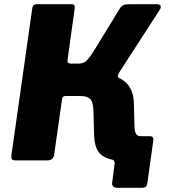

<svg xmlns="http://www.w3.org/2000/svg" viewBox="-20 -762 811 912"><path d="M539 130Q509 130 513 104L524 18Q526 9 522.5 3Q519 -3 507 -6L613 -115H693Q711 -115 708 -93L680 107Q679 119 673 124.5Q667 130 652 130ZM56 0Q41 0 37 -5.5Q33 -11 34 -23L133 -721Q135 -742 153 -742H321Q337 -742 335 -723L301 -479Q298 -460 315 -460H375L456 -410Q534 -407 574 -373.5Q614 -340 616 -272L619 -159Q620 -136 626.5 -125.5Q633 -115 649 -115Q664 -115 663 -100L654 -17Q651 0 634 0H552Q496 0 462.5 -25.5Q429 -51 427 -121L424 -230Q423 -278 408.5 -292Q394 -306 363 -306H291Q277 -306 275 -293L237 -26Q233 0 204 0ZM341 -374 355 -460Q380 -460 395.5 -478Q411 -496 427 -522L550 -723Q561 -742 592 -742H724Q739 -742 742.5 -734.5Q746 -727 739 -716L547 -419Q542 -411 540 -403Q538 -395 547 -390Z"/></svg>

Font: Libre Franklin ExtraBold
Style: Italic
Weight: 800
Italic angle: -8°
Designer: Pablo Impallari, Rodrigo Fuenzalida, Nhung Nguyen
Foundry: Impallari Type
Version: Version 3.000